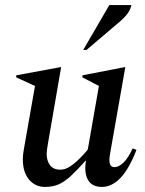

<svg xmlns="http://www.w3.org/2000/svg" viewBox="-20 -727 571 757"><path d="M157 10Q119 10 94.5 -19Q70 -48 70 -99Q70 -108 71 -118Q72 -128 74 -138L118 -388L44 -422V-430L217 -462H221L168 -155Q164 -131 164 -120Q164 -94 177 -76Q190 -58 218 -58Q237 -58 256 -70.5Q275 -83 293.5 -101.5Q312 -120 326 -137L370 -388L305 -422V-430L470 -462H474L414 -121Q404 -68 431 -68Q448 -68 466.5 -85.5Q485 -103 503 -142L518 -136Q489 -61 455 -25.5Q421 10 382 10Q342 10 326.5 -18.5Q311 -47 319 -93H317Q284 -56 259 -33Q234 -10 211 0Q188 10 157 10ZM308 -530 411 -707H498Q495 -692 486 -678Q477 -664 455 -644L321 -530Z"/></svg>

Font: Spectral Medium
Style: Italic
Weight: 500
Italic angle: -10°
Designer: Jean-Baptiste Levee
Foundry: Production Type
Version: Version 2.001